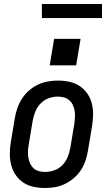

<svg xmlns="http://www.w3.org/2000/svg" viewBox="-20 -930 540 958"><path d="M205 8Q175 8 147 2Q119 -4 96.5 -19Q74 -34 58.5 -56.5Q43 -79 36 -106Q29 -133 29 -162Q29 -191 34 -221L54 -341Q58 -365 66.5 -390Q75 -415 89.5 -437.5Q104 -460 124.5 -478Q145 -496 169 -507.5Q193 -519 218.5 -523.5Q244 -528 269 -528Q298 -528 326 -522Q354 -516 377 -501Q400 -486 415.5 -463.5Q431 -441 438 -414Q445 -387 444.5 -358Q444 -329 439 -299L419 -179Q415 -155 407 -130Q399 -105 384.5 -82.5Q370 -60 349 -42Q328 -24 304.5 -12.5Q281 -1 255.5 3.5Q230 8 205 8ZM206 -72Q228 -72 251.5 -80.5Q275 -89 292 -107Q309 -125 318 -147.5Q327 -170 331 -193L351 -313Q353 -329 354 -345Q355 -361 352.5 -376.5Q350 -392 343.5 -406Q337 -420 325.5 -430Q314 -440 299 -444Q284 -448 268 -448Q245 -448 222 -439.5Q199 -431 182 -413Q165 -395 156 -372.5Q147 -350 143 -327L123 -207Q120 -191 119.5 -175Q119 -159 121.5 -143.5Q124 -128 130.5 -114Q137 -100 148 -90Q159 -80 174.5 -76Q190 -72 206 -72ZM228 -604 250 -736H382L360 -604ZM489 -840H189V-910H489Z"/></svg>

Font: Iosevka SS04 Medium
Style: Italic
Weight: 500
Italic angle: -9°
Monospace: yes
Designer: Belleve Invis
Foundry: Belleve Invis
Version: Version 19.0.0; ttfautohint (v1.8.4)